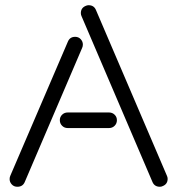

<svg xmlns="http://www.w3.org/2000/svg" viewBox="-20 -690 694 741"><path d="M568.8 13.2 294.9 -627Q292 -632.8 292 -639.2Q292 -659.2 310.1 -667Q315.9 -669.9 321.8 -669.9Q342.3 -669.9 350.1 -651.9L624 -12.2Q627 -6.3 627 0Q627 20 608.9 27.8Q603 30.8 597.2 30.8Q576.7 30.8 568.8 13.2ZM20 -12.2 242.2 -529.8Q250 -547.9 270 -547.9Q283.2 -547.9 291.5 -538.8Q299.8 -529.8 299.8 -518.1Q299.8 -510.7 296.9 -504.9L75.2 13.2Q67.4 30.8 46.9 30.8Q33.7 30.8 25.4 21.7Q17.1 12.7 17.1 1Q17.1 -6.3 20 -12.2ZM241.2 -255.9H400.9Q413.6 -255.9 422.4 -247.3Q431.2 -238.8 431.2 -226.1Q431.2 -213.4 422.4 -204.6Q413.6 -195.8 400.9 -195.8H241.2Q228.5 -195.8 219.7 -204.6Q210.9 -213.4 210.9 -226.1Q210.9 -238.8 219.7 -247.3Q228.5 -255.9 241.2 -255.9Z"/></svg>

Font: Beon
Style: Regular
Weight: 400
Designer: BSozoo
Foundry: BSozoo
Version: Version 1.001;PS 001.001;hotconv 1.0.70;makeotf.lib2.5.58329